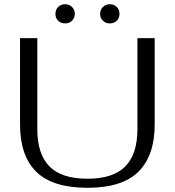

<svg xmlns="http://www.w3.org/2000/svg" viewBox="-20 -881 829 911"><path d="M75 -291V-700H157V-268Q157 -151 214 -92Q271 -33 395 -33Q517 -33 574.5 -91.5Q632 -150 632 -268V-700H714V-291Q714 -143 637 -66.5Q560 10 395 10Q229 10 152 -66Q75 -142 75 -291ZM243 -815Q243 -835 256 -848Q269 -861 289 -861Q308 -861 321.5 -848Q335 -835 335 -815Q335 -796 322 -783Q309 -770 289 -770Q269 -770 256 -782.5Q243 -795 243 -815ZM455 -815Q455 -835 468.5 -848Q482 -861 501 -861Q521 -861 534 -848Q547 -835 547 -815Q547 -795 534 -782.5Q521 -770 501 -770Q481 -770 468 -783Q455 -796 455 -815Z"/></svg>

Font: Fahkwang Light
Style: Regular
Weight: 300
Version: Version 1.000; ttfautohint (v1.6)